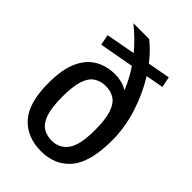

<svg xmlns="http://www.w3.org/2000/svg" viewBox="-240 -903 1008 1008"><g transform="rotate(45 264.0 -399.0)"><path d="M265 10.5Q160.5 10.5 99.8 -56.2Q39 -123 39 -271Q39 -370 66.2 -431.8Q93.5 -493.5 142.5 -522.2Q191.5 -551 257 -551Q281 -551 304.2 -545Q327.5 -539 348.5 -525.5Q324 -587 285.5 -644L93 -609L81 -668L245 -698Q195.5 -757.5 132.5 -808H249.5Q297.5 -770.5 340 -715.5L465 -738.5L477 -679L378 -661Q428 -581 458.5 -485.5Q489 -390 489 -295Q489 -133 429 -61.2Q369 10.5 265 10.5ZM265 -68.5Q321 -68.5 354 -112.5Q387 -156.5 387 -269Q387 -348 372 -392.2Q357 -436.5 329.5 -454.5Q302 -472.5 264 -472.5Q226.5 -472.5 198.8 -454.8Q171 -437 156.2 -393.2Q141.5 -349.5 141.5 -271.5Q141.5 -193 156.2 -148.8Q171 -104.5 198.8 -86.5Q226.5 -68.5 265 -68.5Z"/></g></svg>

Font: Encode Sans SemiCondensed SemiCondensed Medium
Style: Regular
Weight: 500
Width: 4
Designer: Multiple Designers
Foundry: Impallari Type
Version: Version 3.000; ttfautohint (v1.8.3) -l 8 -r 50 -G 200 -x 14 